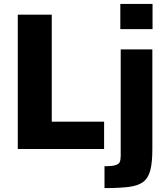

<svg xmlns="http://www.w3.org/2000/svg" viewBox="-20 -763 862 983"><path d="M71 0V-688H245V-140H513V0ZM596 -614V-743H761V-614ZM515 200V88Q554 88 571.5 82.5Q589 77 593.5 65.5Q598 54 598 35V-510H760V0Q760 69 749.5 109Q739 149 713 168.5Q687 188 639 194Q591 200 515 200Z"/></svg>

Font: Saira
Style: Bold
Weight: 700
Designer: Hector Gatti with collaboration of the Omnibus-Type team
Foundry: Omnibus-Type
Version: Version 1.100; ttfautohint (v1.8.3)